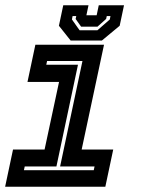

<svg xmlns="http://www.w3.org/2000/svg" viewBox="-20 -710 536 730"><path d="M-0.5 0 29.5 -141.5H149.5L204.5 -398.5H84.5L114.5 -540H375.5L290.5 -141.5H410.5L380.5 0ZM71 -63H336.5L339.5 -77H208.5L293.5 -478H159L156 -464H276.5L194.5 -77H74ZM248.5 -556 204 -612 220.5 -690H316.5L308.5 -652H347.5L355.5 -690H451.5L435 -612L367.5 -556ZM282.5 -595H350.5L397.5 -636L400 -649H386L383.5 -638L350.5 -608.5H288.5L267.5 -638L270 -649H256L253.5 -636Z"/></svg>

Font: Tourney
Style: Bold Italic
Weight: 700
Italic angle: -12°
Version: Version 1.015